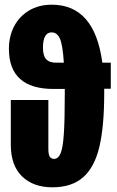

<svg xmlns="http://www.w3.org/2000/svg" viewBox="-20 -780 499 818"><path d="M452 -402H424V-383Q424 -242 403.5 -155Q383 -68 334.5 -25Q286 18 203 18Q122 18 74 -28.5Q26 -75 26 -164V-354H186V-146Q186 -122 192 -112.5Q198 -103 211 -103Q229 -104 238.5 -127.5Q248 -151 252 -209.5Q256 -268 256 -380V-401H208Q18 -401 18 -572Q18 -625 40 -667.5Q62 -710 103.5 -735Q145 -760 201 -760Q383 -760 416 -513H452ZM252 -513Q247 -590 235 -616Q223 -642 200 -642Q163 -642 163 -576Q163 -542 177.5 -527Q192 -512 222 -513Z"/></svg>

Font: Fira Sans Compressed ExtraBold
Style: Regular
Weight: 800
Width: 1
Designer: bBox Type GmbH & Carrois Corporate GbR & Edenspiekermann AG
Foundry: bBox Type GmbH & Carrois Corporate GbR & Edenspiekermann AG
Version: Version 4.301